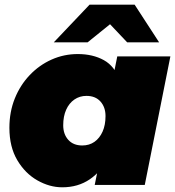

<svg xmlns="http://www.w3.org/2000/svg" viewBox="-20 -787 745 817"><path d="M245 10Q191 10 139 -19.5Q87 -49 53.5 -105.5Q20 -162 20 -243Q20 -311 43 -368Q66 -425 106.5 -467.5Q147 -510 199.5 -533.5Q252 -557 311 -557Q375 -557 422 -531Q469 -505 489.5 -443.5Q510 -382 493 -274Q479 -186 445.5 -122Q412 -58 362 -24Q312 10 245 10ZM330 -168Q360 -168 382 -183.5Q404 -199 416.5 -227Q429 -255 429 -293Q429 -331 407.5 -355Q386 -379 348 -379Q319 -379 296.5 -363.5Q274 -348 261.5 -320Q249 -292 249 -254Q249 -216 270.5 -192Q292 -168 330 -168ZM383 0 398 -74 435 -274 464 -472 479 -547H705L596 0ZM209 -607 361 -767H553L657 -607H521L398 -737H514L353 -607Z"/></svg>

Font: Montserrat Thin Black
Style: Italic
Weight: 900
Italic angle: -11.3°
Version: Version 9.000